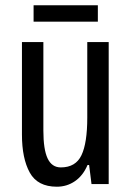

<svg xmlns="http://www.w3.org/2000/svg" viewBox="-20 -696 496 726"><path d="M391 -537V0H326L317 -72H311Q294 -32 263.5 -11Q233 10 195 10Q122 10 92.5 -43.5Q63 -97 63 -187V-537H144V-202Q144 -131 160 -97Q176 -63 210 -63Q266 -63 288 -109Q310 -155 310 -251V-537ZM350 -676V-614H107V-676Z"/></svg>

Font: Noto Sans Sinhala ExtraCondensed
Style: Regular
Weight: 400
Width: 2
Designer: Jelle Bosma - Monotype Design Team
Foundry: Monotype Imaging Inc.
Version: Version 2.006; ttfautohint (v1.8.4.7-5d5b)